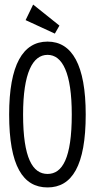

<svg xmlns="http://www.w3.org/2000/svg" viewBox="-20 -809 415 840"><path d="M220 -662 240 -697 125 -789 92 -721ZM188 11C295 11 355 -84 355 -308C355 -525 295 -627 188 -627C80 -627 20 -525 20 -308C20 -84 80 11 188 11ZM188 -48C123 -48 81 -117 81 -308C81 -490 123 -569 188 -569C253 -569 294 -490 294 -308C294 -117 253 -48 188 -48Z"/></svg>

Font: Inconsolata Condensed
Style: Regular
Weight: 400
Width: 3
Monospace: yes
Designer: Raph Levien, Cyreal, Brenton Simpson
Foundry: Raph Levien, Cyreal, Google
Version: Version 3.100